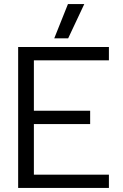

<svg xmlns="http://www.w3.org/2000/svg" viewBox="-20 -932 610 952"><path d="M317 -912H398L318 -742H249ZM70 -699H520V-633H148V-383H427V-317H148V-66H520V0H70Z"/></svg>

Font: Prompt Light
Style: Regular
Weight: 300
Designer: Katatrad Team
Foundry: CadsonDemak
Version: Version 1.001